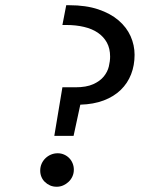

<svg xmlns="http://www.w3.org/2000/svg" viewBox="-20 -710 590 739"><path d="M263.2 -187H189L220.2 -374H270Q312.5 -374 338.9 -386Q365.2 -397.9 379.6 -415.8Q394 -433.6 398.9 -454.1Q403.8 -474.6 403.8 -492.2Q403.8 -523.4 391.4 -546.1Q378.9 -568.8 356.7 -584Q334.5 -599.1 303.5 -606.4Q272.5 -613.8 235.8 -613.8H220.2L234.9 -689.9H247.1Q310.5 -689.9 357.9 -674.1Q405.3 -658.2 436.3 -631.6Q467.3 -605 482.7 -570.6Q498 -536.1 498 -499Q498 -458.5 484.6 -424.1Q471.2 -389.6 444.8 -364Q418.5 -338.4 379.4 -323.5Q340.3 -308.6 289.1 -307.1ZM202.1 -120.1Q215.3 -120.1 226.8 -115Q238.3 -109.9 246.6 -101.3Q254.9 -92.8 259.5 -81.3Q264.2 -69.8 264.2 -57.1Q264.2 -43 258.8 -31Q253.4 -19 244.1 -10.3Q234.9 -1.5 223.1 3.7Q211.4 8.8 198.2 8.8Q184.1 8.8 172.6 3.7Q161.1 -1.5 152.6 -9.8Q144 -18.1 139.4 -29.3Q134.8 -40.5 134.8 -53.2Q134.8 -67.4 140.1 -79.6Q145.5 -91.8 154.8 -100.8Q164.1 -109.9 176.3 -115Q188.5 -120.1 202.1 -120.1Z"/></svg>

Font: Code New Roman
Style: Italic
Weight: 400
Italic angle: -11°
Monospace: yes
Designer: Sam Radian
Foundry: Code New Roman
Version: Version 1.508 October 19, 2014